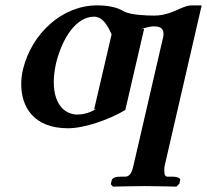

<svg xmlns="http://www.w3.org/2000/svg" viewBox="-20 -465 770 714"><path d="M592 153 730 -445H693C679 -445 667 -440 652 -434C627.1 -422.1 592.5 -407 554 -407C527 -407 465 -409 440 -423C416 -438 382 -445 341 -445C210 -445 98 -339 66 -209C61 -190 59 -170 59 -151C59 -70 103 12 233 12C295 12 388 -21 446 -56L516 -358L503 -356C522 -363 543 -367 549 -367C568 -367 588 -365 588 -339C588 -336 588 -333 587 -328L476 152C470 178 462 192 445 192H426C408 192 397 197 395 207L392 220L400 229C400 229 481 227 517 227C555 227 636 229 636 229L647 218L650 205C652 197 638 192 623 192H604C594 192 591 185 591 169C591 164 591 158 592 153ZM395 -337 330 -58 339 -61C310 -42 282 -39 267 -39C229 -39 180 -68 180 -160C180 -181 183 -204 188 -228C212 -327 265 -403 330 -403C357 -403 377 -379 395 -337Z"/></svg>

Font: Linux Libertine O
Style: Bold Italic
Weight: 700
Italic angle: -11.5°
Designer: Philipp H. Poll
Foundry: Philipp H. Poll
Version: Version 4.1.0